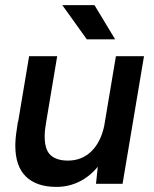

<svg xmlns="http://www.w3.org/2000/svg" viewBox="-20 -720 604 752"><path d="M363 -67Q332 -29 290.5 -8.5Q249 12 201 12Q123 12 81.5 -28.5Q40 -69 40 -149Q40 -179 46 -215L50 -243H51L94 -500H204L161 -243Q155 -210 155 -186Q155 -133 178.5 -112Q202 -91 246 -91Q300 -91 337 -126.5Q374 -162 388 -226L434 -500H544L460 0H356ZM224 -700H350L431 -566H320Z"/></svg>

Font: Oak Sans Semibold
Style: Italic
Weight: 600
Italic angle: -9.49998°
Foundry: Erik Kennedy, Walven
Version: Version 1.000